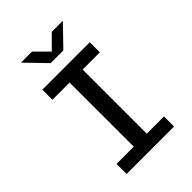

<svg xmlns="http://www.w3.org/2000/svg" viewBox="-253 -994 1105 1105"><g transform="rotate(-45 300.0 -441.5)"><path d="M107 0V-82H247V-604H107V-686H493V-604H353V-82H493V0ZM249 -760 130 -883H220L317 -786H284L381 -883H471L352 -760Z"/></g></svg>

Font: Chivo Mono Medium
Style: Regular
Weight: 400
Monospace: yes
Version: Version 1.008